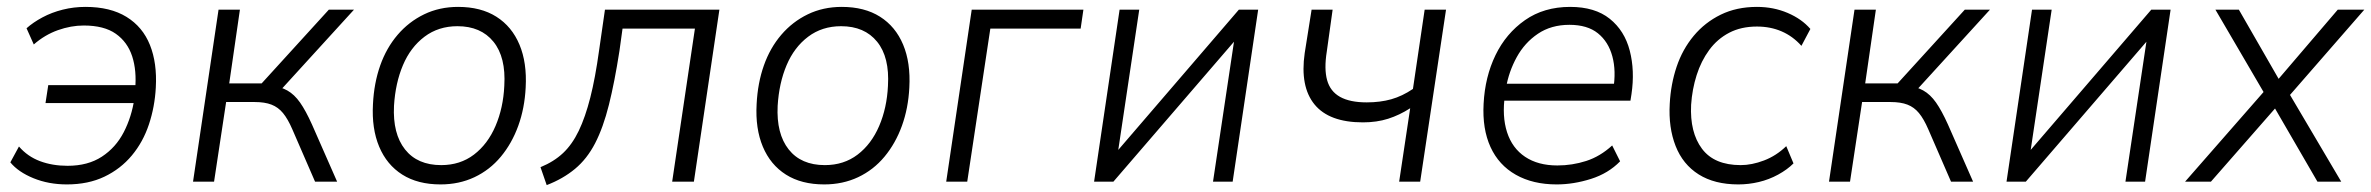

<svg xmlns="http://www.w3.org/2000/svg" viewBox="-20 -527 6879 557"><path d="M174 8Q121 8 77 -10Q33 -28 10 -56L35 -102Q60 -73 96 -59.5Q132 -46 176 -46Q235 -46 275.5 -72.5Q316 -99 339 -143.5Q362 -188 370 -242L376 -228H112L120 -280H383L372 -267Q377 -322 363.5 -363.5Q350 -405 316 -429Q282 -453 223 -453Q186 -453 148 -439.5Q110 -426 78 -398L57 -445Q76 -462 103 -476.5Q130 -491 162 -499Q194 -507 228 -507Q300 -507 347 -478Q394 -449 415 -396.5Q436 -344 432 -273Q429 -217 412 -166Q395 -115 362.5 -76Q330 -37 283 -14.5Q236 8 174 8Z M540 0 614 -499H676L645 -285H739L934 -499H1007L789 -260L767 -278Q793 -276 813.5 -264.5Q834 -253 850.5 -229.5Q867 -206 885 -166L958 0H894L828 -152Q815 -182 801 -199Q787 -216 767.5 -223.5Q748 -231 719 -231H636L601 0Z M1258 8Q1192 8 1147 -20.5Q1102 -49 1080 -101.5Q1058 -154 1062 -225Q1065 -286 1083 -337Q1101 -388 1133.5 -426Q1166 -464 1210.5 -485.5Q1255 -507 1309 -507Q1375 -507 1420 -478.5Q1465 -450 1487 -397.5Q1509 -345 1505 -273Q1502 -213 1483.5 -162Q1465 -111 1433 -72.5Q1401 -34 1356.5 -13Q1312 8 1258 8ZM1260 -48Q1315 -48 1355 -78.5Q1395 -109 1417.5 -161.5Q1440 -214 1443 -278Q1448 -361 1411.5 -406Q1375 -451 1307 -451Q1252 -451 1211.5 -420.5Q1171 -390 1149 -338Q1127 -286 1123 -220Q1119 -139 1155 -93.5Q1191 -48 1260 -48Z M1566 10 1548 -42Q1587 -58 1613.5 -83Q1640 -108 1659 -147.5Q1678 -187 1692.5 -244Q1707 -301 1718 -381L1735 -499H2067L1993 0H1930L1996 -444H1786L1777 -379Q1763 -289 1746.5 -223Q1730 -157 1706.5 -111.5Q1683 -66 1648 -37Q1613 -8 1566 10Z M2371 8Q2305 8 2260 -20.5Q2215 -49 2193 -101.5Q2171 -154 2175 -225Q2178 -286 2196 -337Q2214 -388 2246.5 -426Q2279 -464 2323.5 -485.5Q2368 -507 2422 -507Q2488 -507 2533 -478.5Q2578 -450 2600 -397.5Q2622 -345 2618 -273Q2615 -213 2596.5 -162Q2578 -111 2546 -72.5Q2514 -34 2469.5 -13Q2425 8 2371 8ZM2373 -48Q2428 -48 2468 -78.5Q2508 -109 2530.5 -161.5Q2553 -214 2556 -278Q2561 -361 2524.5 -406Q2488 -451 2420 -451Q2365 -451 2324.5 -420.5Q2284 -390 2262 -338Q2240 -286 2236 -220Q2232 -139 2268 -93.5Q2304 -48 2373 -48Z M2725 0 2799 -499H3123L3115 -444H2853L2786 0Z M3154 0 3228 -499H3285L3221 -71H3206L3574 -499H3630L3556 0H3499L3563 -427H3578L3210 0Z M4039 0 4071 -213Q4040 -193 4007 -182.5Q3974 -172 3934 -172Q3836 -172 3793.5 -224Q3751 -276 3765 -373L3785 -499H3846L3829 -377Q3821 -327 3830 -294.5Q3839 -262 3867.5 -246Q3896 -230 3945 -230Q3984 -230 4016 -239Q4048 -248 4079 -269L4113 -499H4175L4100 0Z M4496 8Q4427 8 4377.5 -20Q4328 -48 4304 -100.5Q4280 -153 4284 -226Q4288 -304 4318.5 -367Q4349 -430 4404 -468.5Q4459 -507 4535 -507Q4607 -507 4650 -472.5Q4693 -438 4708 -380Q4723 -322 4713 -254L4710 -235H4327L4335 -284H4681L4660 -267Q4669 -321 4657.5 -363.5Q4646 -406 4615.5 -430.5Q4585 -455 4533 -455Q4480 -455 4441.5 -429Q4403 -403 4380 -361Q4357 -319 4349 -272L4346 -252Q4337 -190 4352 -143.5Q4367 -97 4404.5 -72Q4442 -47 4498 -47Q4541 -47 4581.5 -60Q4622 -73 4657 -105L4680 -59Q4646 -24 4595.5 -8Q4545 8 4496 8Z M5023 8Q4954 8 4908 -21Q4862 -50 4841 -103.5Q4820 -157 4824 -226Q4827 -283 4844 -333.5Q4861 -384 4893.5 -423Q4926 -462 4972 -484.5Q5018 -507 5077 -507Q5125 -507 5166 -489.5Q5207 -472 5232 -443L5206 -394Q5181 -422 5148.5 -436Q5116 -450 5077 -450Q5031 -450 4996.5 -432Q4962 -414 4938.5 -382Q4915 -350 4902 -309Q4889 -268 4886 -223Q4882 -143 4917.5 -95.5Q4953 -48 5030 -48Q5062 -48 5097.5 -61.5Q5133 -75 5162 -103L5183 -53Q5165 -35 5138.5 -20.5Q5112 -6 5082.5 1Q5053 8 5023 8Z M5286 0 5360 -499H5422L5391 -285H5485L5680 -499H5753L5535 -260L5513 -278Q5539 -276 5559.5 -264.5Q5580 -253 5596.5 -229.5Q5613 -206 5631 -166L5704 0H5640L5574 -152Q5561 -182 5547 -199Q5533 -216 5513.5 -223.5Q5494 -231 5465 -231H5382L5347 0Z M5801 0 5875 -499H5932L5868 -71H5853L6221 -499H6277L6203 0H6146L6210 -427H6225L5857 0Z M6319 0 6558 -273 6559 -239 6407 -499H6475L6594 -292H6585L6762 -499H6839L6615 -242L6612 -271L6772 0H6703L6576 -219L6585 -218L6394 0Z"/></svg>

Font: Nunitoga
Style: Light Italic
Weight: 300
Italic angle: -9°
Designer: Vernon Adams
Foundry: Vernon Adams
Version: Version 1.0